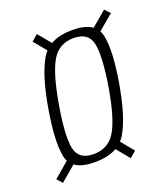

<svg xmlns="http://www.w3.org/2000/svg" viewBox="-122 -643 566 648"><g transform="rotate(-20 160.5 -319.0)"><path d="M121 -96Q205 -96 236.8 -151.5Q268.5 -207 287.5 -318Q306.5 -429 295 -485.2Q283.5 -541.5 199.5 -541.5Q115.5 -541.5 83.8 -485.2Q52 -429 33.5 -318Q14.5 -207 25.8 -151.5Q37 -96 121 -96ZM-5.5 -67.5 64 -126.5 46.5 -145.5 -22.5 -86.5ZM238 -67.5 260.5 -86.5 212 -145.5 189.5 -126.5ZM125.5 -123Q72.5 -123 63 -167.5Q53.5 -212 71.5 -318Q89.5 -425 115.8 -469.8Q142 -514.5 195 -514.5Q248 -514.5 257.5 -469.5Q267 -424.5 249.5 -318Q231.5 -211.5 205 -167.2Q178.5 -123 125.5 -123ZM109.5 -492 132 -511 83.5 -569.5 61 -550.5ZM273 -492 342.5 -550.5 325 -569.5 255.5 -511Z"/></g></svg>

Font: Anybody Condensed ExtraLight
Style: Italic
Weight: 250
Width: 3
Italic angle: -10°
Version: Version 1.113;gftools[0.9.25]